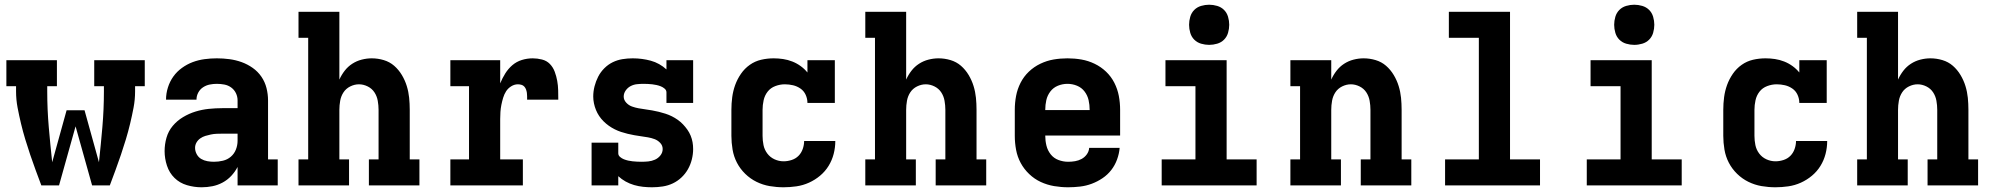

<svg xmlns="http://www.w3.org/2000/svg" viewBox="-20 -785 8440 813"><path d="M155 0Q143 -32 131 -64.5Q119 -97 108 -129.5Q97 -162 87 -195Q77 -228 69 -261.5Q61 -295 54.5 -329Q48 -363 48 -398V-420H7V-530H221V-420H180V-398Q180 -322 186.5 -247Q193 -172 201 -98L262 -318H338L399 -98Q407 -172 413.5 -247Q420 -322 420 -398V-420H379V-530H593V-420H552V-398Q552 -363 545.5 -329Q539 -295 531 -261.5Q523 -228 513 -195Q503 -162 492 -129.5Q481 -97 469 -64.5Q457 -32 445 0H370L300 -250L230 0Z M834 8Q834 8 834 8Q834 8 834 8H833Q802 8 771.5 -1Q741 -10 719 -31.5Q697 -53 687 -83.5Q677 -114 677 -145Q677 -174 685 -202Q693 -230 711.5 -252Q730 -274 755 -289Q780 -304 807.5 -312.5Q835 -321 864 -324Q893 -327 921 -327H986V-360Q986 -376 979 -390.5Q972 -405 959 -414.5Q946 -424 930 -427Q914 -430 898 -430Q883 -430 868 -427Q853 -424 840 -415.5Q827 -407 819.5 -393Q812 -379 812 -363H683Q683 -363 683 -363Q683 -363 683 -363Q683 -389 691 -414.5Q699 -440 714 -461Q729 -482 750.5 -497.5Q772 -513 796 -522Q820 -531 846 -534.5Q872 -538 898 -538Q925 -538 951.5 -534.5Q978 -531 1003 -522Q1028 -513 1050 -497.5Q1072 -482 1087 -460Q1102 -438 1108.5 -412Q1115 -386 1115 -360V-110H1156V0H986V-78Q975 -57 959 -40Q943 -23 922.5 -12Q902 -1 879.5 3.5Q857 8 834 8ZM886 -100Q905 -100 924 -104.5Q943 -109 957.5 -121.5Q972 -134 979 -152Q986 -170 986 -189V-219H921Q909 -219 897 -218.5Q885 -218 873 -215.5Q861 -213 849.5 -209.5Q838 -206 828 -199Q818 -192 812 -181.5Q806 -171 806 -159Q806 -145 813 -132Q820 -119 832 -112Q844 -105 858 -102.5Q872 -100 886 -100Z M1244 0V-110H1285V-625H1244V-735H1417V-448Q1426 -468 1439.5 -485.5Q1453 -503 1471.5 -515Q1490 -527 1511.5 -532.5Q1533 -538 1554 -538Q1580 -538 1605 -530.5Q1630 -523 1649 -506.5Q1668 -490 1681.5 -467.5Q1695 -445 1702.5 -420.5Q1710 -396 1712.5 -371Q1715 -346 1715 -320V-110H1756V0H1542V-110H1583V-320Q1583 -339 1579.5 -358.5Q1576 -378 1565.5 -394Q1555 -410 1537 -419Q1519 -428 1500 -428Q1481 -428 1463 -419Q1445 -410 1434.5 -394Q1424 -378 1420.5 -358.5Q1417 -339 1417 -320V-110H1458V0Z M1887 0V-110H1966V-420H1887V-530H2098V-432Q2107 -454 2119.5 -474Q2132 -494 2149.5 -509Q2167 -524 2189.5 -531Q2212 -538 2236 -538Q2255 -538 2275 -533Q2295 -528 2308.5 -514Q2322 -500 2329 -481Q2336 -462 2339.5 -442.5Q2343 -423 2343.5 -403Q2344 -383 2344 -363H2212Q2212 -370 2212 -377.5Q2212 -385 2211 -392Q2210 -399 2207.5 -406Q2205 -413 2200 -418.5Q2195 -424 2187.5 -426Q2180 -428 2173 -428Q2158 -428 2144.5 -419.5Q2131 -411 2123 -398.5Q2115 -386 2110.5 -371Q2106 -356 2103 -341Q2100 -326 2099 -311Q2098 -296 2098 -281V-110H2194V0Z M2741 8Q2722 8 2703 6Q2684 4 2665 -1.5Q2646 -7 2629 -16.5Q2612 -26 2598 -39V0H2485V-181H2598V-136Q2598 -127 2605.5 -120.5Q2613 -114 2622 -110.5Q2631 -107 2640 -105Q2649 -103 2658.5 -102Q2668 -101 2677.5 -100.5Q2687 -100 2696 -100Q2711 -100 2725.5 -101.5Q2740 -103 2753.5 -109Q2767 -115 2776.5 -127Q2786 -139 2786 -154Q2786 -169 2775.5 -180Q2765 -191 2751.5 -196Q2738 -201 2723.5 -203.5Q2709 -206 2694.5 -208Q2680 -210 2666 -212.5Q2652 -215 2637.5 -218.5Q2623 -222 2609.5 -226.5Q2596 -231 2583 -237.5Q2570 -244 2558 -252.5Q2546 -261 2535.5 -271.5Q2525 -282 2517 -294Q2509 -306 2503.5 -319.5Q2498 -333 2495 -347.5Q2492 -362 2492 -376Q2492 -398 2497.5 -419.5Q2503 -441 2513 -460.5Q2523 -480 2539 -496Q2555 -512 2574.5 -521.5Q2594 -531 2615.5 -534.5Q2637 -538 2659 -538Q2679 -538 2698 -535.5Q2717 -533 2735.5 -528Q2754 -523 2771 -513.5Q2788 -504 2802 -491V-530H2915V-349H2802V-394Q2802 -403 2794.5 -409.5Q2787 -416 2778 -419.5Q2769 -423 2760 -425Q2751 -427 2742 -428Q2733 -429 2723.5 -429.5Q2714 -430 2705 -430Q2691 -430 2677 -428.5Q2663 -427 2650.5 -420.5Q2638 -414 2629.5 -402Q2621 -390 2621 -376Q2621 -362 2631.5 -350.5Q2642 -339 2656 -334Q2670 -329 2684 -326.5Q2698 -324 2712.5 -322Q2727 -320 2741.5 -317.5Q2756 -315 2770 -311.5Q2784 -308 2798 -303.5Q2812 -299 2825 -292.5Q2838 -286 2850 -277.5Q2862 -269 2872 -258.5Q2882 -248 2890.5 -236Q2899 -224 2904.5 -210.5Q2910 -197 2912.5 -183Q2915 -169 2915 -154Q2915 -132 2909.5 -110Q2904 -88 2893 -68.5Q2882 -49 2865.5 -33.5Q2849 -18 2829 -8.5Q2809 1 2786.5 4.5Q2764 8 2741 8Z M3298 8Q3268 8 3239 3Q3210 -2 3183.5 -15Q3157 -28 3135.5 -49Q3114 -70 3100.5 -96Q3087 -122 3082 -151.5Q3077 -181 3077 -210V-320Q3077 -347 3080.5 -373.5Q3084 -400 3093 -425Q3102 -450 3117.5 -472.5Q3133 -495 3155 -510.5Q3177 -526 3203 -532Q3229 -538 3256 -538Q3276 -538 3296 -535Q3316 -532 3335 -524.5Q3354 -517 3370.5 -505Q3387 -493 3399 -478V-530H3515V-349H3399Q3399 -367 3391.5 -383.5Q3384 -400 3369.5 -410Q3355 -420 3338 -424Q3321 -428 3303 -428Q3283 -428 3263 -420.5Q3243 -413 3230.5 -397Q3218 -381 3213.5 -360.5Q3209 -340 3209 -320V-210Q3209 -190 3213 -170.5Q3217 -151 3229 -135Q3241 -119 3259.5 -110.5Q3278 -102 3298 -102Q3315 -102 3332 -107.5Q3349 -113 3361 -125Q3373 -137 3379 -154Q3385 -171 3385 -188Q3385 -188 3385 -188Q3385 -188 3385 -188H3517Q3517 -188 3517 -188Q3517 -188 3517 -188Q3517 -160 3510 -133Q3503 -106 3488.5 -82.5Q3474 -59 3452.5 -41Q3431 -23 3405.5 -11.5Q3380 0 3352.5 4Q3325 8 3298 8Z M3644 0V-110H3685V-625H3644V-735H3817V-448Q3826 -468 3839.5 -485.5Q3853 -503 3871.5 -515Q3890 -527 3911.5 -532.5Q3933 -538 3954 -538Q3980 -538 4005 -530.5Q4030 -523 4049 -506.5Q4068 -490 4081.5 -467.5Q4095 -445 4102.5 -420.5Q4110 -396 4112.5 -371Q4115 -346 4115 -320V-110H4156V0H3942V-110H3983V-320Q3983 -339 3979.5 -358.5Q3976 -378 3965.5 -394Q3955 -410 3937 -419Q3919 -428 3900 -428Q3881 -428 3863 -419Q3845 -410 3834.5 -394Q3824 -378 3820.5 -358.5Q3817 -339 3817 -320V-110H3858V0Z M4503 8Q4473 8 4443.5 3Q4414 -2 4387 -14.5Q4360 -27 4338 -48Q4316 -69 4302 -95Q4288 -121 4282.5 -150.5Q4277 -180 4277 -210V-320Q4277 -350 4282.5 -379Q4288 -408 4301.5 -434.5Q4315 -461 4336.5 -481.5Q4358 -502 4385 -515Q4412 -528 4441 -533Q4470 -538 4500 -538Q4530 -538 4559 -533Q4588 -528 4615 -515Q4642 -502 4663.5 -481.5Q4685 -461 4698.5 -434.5Q4712 -408 4717.5 -379Q4723 -350 4723 -320V-211H4406V-210Q4406 -189 4411 -168.5Q4416 -148 4429 -131.5Q4442 -115 4462 -107.5Q4482 -100 4503 -100Q4518 -100 4532.5 -102.5Q4547 -105 4560 -112Q4573 -119 4582 -131.5Q4591 -144 4592 -159H4721Q4719 -134 4710 -109.5Q4701 -85 4685.5 -65Q4670 -45 4648.5 -30.5Q4627 -16 4603 -7Q4579 2 4553.5 5Q4528 8 4503 8ZM4406 -319H4594V-320Q4594 -341 4589.5 -361Q4585 -381 4572.5 -397.5Q4560 -414 4540.5 -422Q4521 -430 4500 -430Q4479 -430 4459.5 -422Q4440 -414 4427.5 -397.5Q4415 -381 4410.5 -361Q4406 -341 4406 -320Z M4899 0V-110H5042V-420H4915V-530H5174V-110H5301V0ZM5100 -595Q5083 -595 5066 -600Q5049 -605 5037 -617Q5025 -629 5020 -646Q5015 -663 5015 -680Q5015 -697 5020 -714Q5025 -731 5037 -743Q5049 -755 5066 -760Q5083 -765 5100 -765Q5117 -765 5134 -760Q5151 -755 5163 -743Q5175 -731 5180 -714Q5185 -697 5185 -680Q5185 -663 5180 -646Q5175 -629 5163 -617Q5151 -605 5134 -600Q5117 -595 5100 -595Z M5444 0V-110H5485V-420H5444V-530H5617V-448Q5626 -468 5639.5 -485.5Q5653 -503 5671.5 -515Q5690 -527 5711.5 -532.5Q5733 -538 5754 -538Q5780 -538 5805 -530.5Q5830 -523 5849 -506.5Q5868 -490 5881.5 -467.5Q5895 -445 5902.5 -420.5Q5910 -396 5912.5 -371Q5915 -346 5915 -320V-110H5956V0H5742V-110H5783V-320Q5783 -339 5779.5 -358.5Q5776 -378 5765.5 -394Q5755 -410 5737 -419Q5719 -428 5700 -428Q5681 -428 5663 -419Q5645 -410 5634.5 -394Q5624 -378 5620.5 -358.5Q5617 -339 5617 -320V-110H5658V0Z M6099 0V-110H6242V-625H6115V-735H6374V-110H6501V0Z M6699 0V-110H6842V-420H6715V-530H6974V-110H7101V0ZM6900 -595Q6883 -595 6866 -600Q6849 -605 6837 -617Q6825 -629 6820 -646Q6815 -663 6815 -680Q6815 -697 6820 -714Q6825 -731 6837 -743Q6849 -755 6866 -760Q6883 -765 6900 -765Q6917 -765 6934 -760Q6951 -755 6963 -743Q6975 -731 6980 -714Q6985 -697 6985 -680Q6985 -663 6980 -646Q6975 -629 6963 -617Q6951 -605 6934 -600Q6917 -595 6900 -595Z M7498 8Q7468 8 7439 3Q7410 -2 7383.5 -15Q7357 -28 7335.5 -49Q7314 -70 7300.5 -96Q7287 -122 7282 -151.5Q7277 -181 7277 -210V-320Q7277 -347 7280.5 -373.5Q7284 -400 7293 -425Q7302 -450 7317.5 -472.5Q7333 -495 7355 -510.5Q7377 -526 7403 -532Q7429 -538 7456 -538Q7476 -538 7496 -535Q7516 -532 7535 -524.5Q7554 -517 7570.5 -505Q7587 -493 7599 -478V-530H7715V-349H7599Q7599 -367 7591.5 -383.5Q7584 -400 7569.5 -410Q7555 -420 7538 -424Q7521 -428 7503 -428Q7483 -428 7463 -420.5Q7443 -413 7430.5 -397Q7418 -381 7413.5 -360.5Q7409 -340 7409 -320V-210Q7409 -190 7413 -170.5Q7417 -151 7429 -135Q7441 -119 7459.5 -110.5Q7478 -102 7498 -102Q7515 -102 7532 -107.5Q7549 -113 7561 -125Q7573 -137 7579 -154Q7585 -171 7585 -188Q7585 -188 7585 -188Q7585 -188 7585 -188H7717Q7717 -188 7717 -188Q7717 -188 7717 -188Q7717 -160 7710 -133Q7703 -106 7688.5 -82.5Q7674 -59 7652.5 -41Q7631 -23 7605.5 -11.5Q7580 0 7552.5 4Q7525 8 7498 8Z M7844 0V-110H7885V-625H7844V-735H8017V-448Q8026 -468 8039.5 -485.5Q8053 -503 8071.5 -515Q8090 -527 8111.5 -532.5Q8133 -538 8154 -538Q8180 -538 8205 -530.5Q8230 -523 8249 -506.5Q8268 -490 8281.5 -467.5Q8295 -445 8302.5 -420.5Q8310 -396 8312.5 -371Q8315 -346 8315 -320V-110H8356V0H8142V-110H8183V-320Q8183 -339 8179.5 -358.5Q8176 -378 8165.5 -394Q8155 -410 8137 -419Q8119 -428 8100 -428Q8081 -428 8063 -419Q8045 -410 8034.5 -394Q8024 -378 8020.5 -358.5Q8017 -339 8017 -320V-110H8058V0Z"/></svg>

Font: Iosevka Curly Slab XBdEx
Style: Regular
Weight: 800
Width: 7
Monospace: yes
Designer: Belleve Invis
Foundry: Belleve Invis
Version: Version 11.0.0; ttfautohint (v1.8.3)